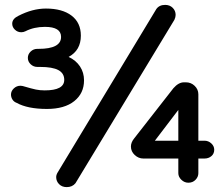

<svg xmlns="http://www.w3.org/2000/svg" viewBox="-20 -735 910 786"><path d="M210 -10Q210 -19 216 -29L620 -698Q632 -715 656 -715Q675 -715 687 -703Q699 -691 699 -674Q699 -665 694 -654L289 15Q276 31 253 31Q234 31 222 19Q210 7 210 -10ZM64 -384 72 -383 76 -382Q110 -372 126.5 -368.5Q143 -365 163 -365Q243 -365 243 -408Q243 -435 219 -448Q195 -461 144 -461H133Q117 -461 105.5 -472Q94 -483 94 -498Q94 -513 105.5 -524Q117 -535 133 -535H138Q230 -535 230 -584Q230 -625 164 -625Q119 -625 84 -607Q76 -603 67 -603Q52 -603 41 -613.5Q30 -624 30 -638Q30 -658 55 -670Q113 -700 168 -700Q235 -700 273 -671Q311 -642 311 -589Q311 -529 261 -502Q291 -488 307.5 -463Q324 -438 324 -406Q324 -353 284 -321Q244 -289 172 -289Q93 -289 48 -314Q37 -318 31 -327.5Q25 -337 25 -348Q25 -362 36.5 -373Q48 -384 64 -384ZM529 -168 690 -374Q711 -398 733 -398H741Q762 -398 777 -383.5Q792 -369 792 -349V-159H817Q833 -159 845 -148Q857 -137 857 -122Q857 -106 845.5 -96Q834 -86 817 -86H792V-26Q792 -11 780.5 1Q769 13 751 13Q735 13 722.5 1Q710 -11 710 -26V-86H567Q547 -86 531.5 -100.5Q516 -115 516 -135Q516 -152 529 -168ZM710 -159V-285L614 -159Z"/></svg>

Font: 寒蝉全圆体 Bold
Style: Regular
Weight: 700
Designer: Warren2060
      Designed by Motoya company      

      [Varela Round]
      Joe Prince(Latin component); Avraham Cornf
Foundry: ChillType
Version: Version 3.200